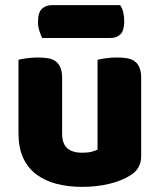

<svg xmlns="http://www.w3.org/2000/svg" viewBox="-20 -712 622 748"><path d="M52 -479Q62 -482 83.5 -485Q105 -488 128 -488Q150 -488 167.5 -485Q185 -482 197 -473Q209 -464 215.5 -448.5Q222 -433 222 -408V-193Q222 -152 242 -134.5Q262 -117 300 -117Q323 -117 337.5 -121Q352 -125 360 -129V-479Q370 -482 391.5 -485Q413 -488 436 -488Q458 -488 475.5 -485Q493 -482 505 -473Q517 -464 523.5 -448.5Q530 -433 530 -408V-104Q530 -54 488 -29Q453 -7 404.5 4.5Q356 16 299 16Q245 16 199.5 4Q154 -8 121 -33Q88 -58 70 -97.5Q52 -137 52 -193ZM144 -564Q139 -575 133.5 -591.5Q128 -608 128 -626Q128 -663 143 -677.5Q158 -692 183 -692H448Q456 -681 460 -664.5Q464 -648 464 -630Q464 -593 449.5 -578.5Q435 -564 410 -564Z"/></svg>

Font: Baloo Tamma
Style: Regular
Weight: 400
Designer: Divya Kowshik and Ek Type
Foundry: Ek Type
Version: Version 1.443;PS 1.000;hotconv 16.6.51;makeotf.lib2.5.65220;